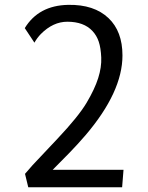

<svg xmlns="http://www.w3.org/2000/svg" viewBox="-20 -786 623 806"><path d="M85 -56.2Q114.3 -91.3 149.9 -127.9L221.7 -204.1Q309.1 -296.9 343.3 -354.2Q377.4 -411.6 392.1 -457.8Q406.7 -503.9 405 -544.4Q403.3 -585 394.5 -611.1Q385.7 -637.2 368.2 -655.8Q332 -694.8 262.7 -694.8Q202.6 -694.8 151.4 -643.1Q135.7 -627 124.5 -606.9L84 -668Q142.1 -763.2 266.1 -765.6Q375 -767.6 435.5 -710Q494.1 -654.3 494.1 -553.2Q494.1 -400.4 339.4 -218.8Q306.6 -180.7 271.5 -144.5L201.2 -73.2H498.5L492.7 0H98.6Z"/></svg>

Font: Duru Sans
Style: Regular
Weight: 400
Designer: Onur Yazõcõgil
Foundry: Onur Yazõcõgil
Version: Version 1.002